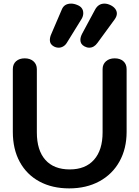

<svg xmlns="http://www.w3.org/2000/svg" viewBox="-20 -1033 772 1063"><path d="M51 -303V-650Q51 -678 69 -694Q87 -710 117 -710Q147 -710 165.5 -693.5Q184 -677 184 -650V-300Q184 -201 231 -148Q278 -95 366 -95Q453 -95 500.5 -148.5Q548 -202 548 -300V-650Q548 -677 566.5 -693.5Q585 -710 615 -710Q645 -710 663 -694Q681 -678 681 -650V-303Q681 -210 641.5 -139Q602 -68 530 -29Q458 10 363 10Q269 10 198.5 -28Q128 -66 89.5 -136.5Q51 -207 51 -303ZM425 -812Q425 -828 435 -847L506 -979Q524 -1013 558 -1013Q575 -1013 593 -1004Q609 -996 618 -984Q627 -972 627 -958Q627 -943 615 -926L520 -796Q501 -769 474 -769Q461 -769 448 -776Q425 -788 425 -812ZM256 -811Q256 -828 265 -847L322 -980Q335 -1013 374 -1013Q390 -1013 409 -1005Q441 -992 441 -960Q441 -943 431 -927L350 -796Q342 -783 330 -776Q318 -769 305 -769Q291 -769 278 -776Q256 -788 256 -811Z"/></svg>

Font: Kodchasan
Style: Bold
Weight: 700
Designer: Katatrad Aksorn Co.,Ltd.
Foundry: Cadson Demak Co.,Ltd.
Version: Version 1.000; ttfautohint (v1.6)